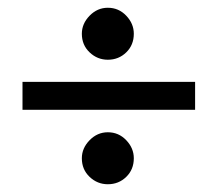

<svg xmlns="http://www.w3.org/2000/svg" viewBox="-20 -502 561 495"><path d="M191 -94Q191 -120 211 -140.5Q231 -161 258 -161Q286 -161 305.5 -140.5Q325 -120 325 -94Q325 -65 305.5 -46Q286 -27 258 -27Q231 -27 211 -46Q191 -65 191 -94ZM191 -415Q191 -441 211 -461.5Q231 -482 258 -482Q286 -482 305.5 -461.5Q325 -441 325 -415Q325 -386 305.5 -367Q286 -348 258 -348Q231 -348 211 -367Q191 -386 191 -415ZM483 -291V-219H38V-291Z"/></svg>

Font: Mukta Mahee
Style: Bold
Weight: 700
Designer: Shuchita Grover, Noopur Datye, Girish Dalvi, Yashodeep Gholap
Foundry: Ek Type
Version: Version 2.538;PS 1.000;hotconv 16.6.51;makeotf.lib2.5.65220;